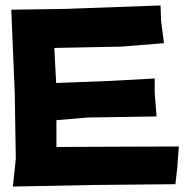

<svg xmlns="http://www.w3.org/2000/svg" viewBox="-20 -688 678 706"><path d="M21.5 -652.3 34.2 -346.7 38.1 -103.5 27.3 -2 320.3 -7.8 625 -10.7 631.8 -71.3 637.7 -149.4 370.1 -148.4 187.5 -147.5V-246.1L301.8 -255.9L555.7 -259.8L548.8 -347.7V-399.4L387.7 -390.6L186.5 -382.8L179.7 -511.7L426.8 -516.6L583 -529.3L572.3 -611.3L570.3 -668L220.7 -655.3Z"/></svg>

Font: MaokenAssortedSans-TC
Style: Regular
Weight: 500
Version: Version 0.83